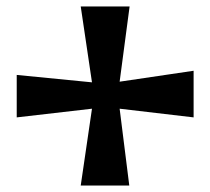

<svg xmlns="http://www.w3.org/2000/svg" viewBox="-20 -576 654 597"><path d="M231 1H382L352 -238L582 -211V-356L352 -322L383 -556H231L266 -320L32 -343V-211L266 -238Z"/></svg>

Font: Sinistre Bold
Style: Regular
Weight: 900
Designer: Jules Durand
Foundry: Collletttivo
Version: Version 69.420;Glyphs 3.2 (3217)